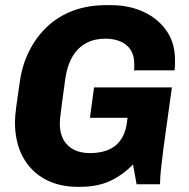

<svg xmlns="http://www.w3.org/2000/svg" viewBox="-20 -715 733 745"><path d="M282 10Q209 10 154 -20Q99 -50 68.5 -106.5Q38 -163 38 -242Q38 -262 43.5 -304Q49 -346 56 -392Q65 -460 92.5 -515.5Q120 -571 163 -611.5Q206 -652 263.5 -673.5Q321 -695 392 -695H411Q480 -695 536 -669.5Q592 -644 625.5 -596.5Q659 -549 659 -483Q659 -473 659 -463.5Q659 -454 657 -442H500Q501 -447 501 -452.5Q501 -458 501 -466Q501 -500 487 -521.5Q473 -543 447.5 -554Q422 -565 389 -565Q347 -565 315 -548Q283 -531 262.5 -497.5Q242 -464 234 -414Q227 -365 223 -333.5Q219 -302 216.5 -283.5Q214 -265 213 -254.5Q212 -244 212 -236Q212 -199 226 -173.5Q240 -148 266 -134.5Q292 -121 328 -121Q358 -121 382.5 -127.5Q407 -134 426 -148.5Q445 -163 457 -186.5Q469 -210 473 -243L475 -258H329L345 -376H647L614 -138Q608 -92 604.5 -58Q601 -24 601 0H510L496 -77Q458 -37 408.5 -13.5Q359 10 290 10Z"/></svg>

Font: Chivo Medium
Style: Bold Italic
Weight: 700
Italic angle: -8.05°
Version: Version 2.002